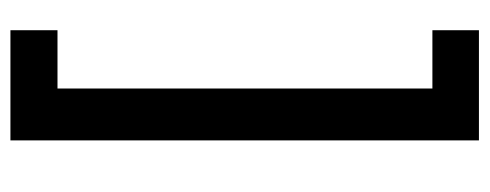

<svg xmlns="http://www.w3.org/2000/svg" viewBox="-298 -462 916 359"><g transform="rotate(90 159.5 -282.0)"><path d="M36 156H242V-720H36V-633H145V68H36Z"/></g></svg>

Font: Fixel Text Medium
Style: Regular
Weight: 500
Width: 4
Designer: AlfaBravo + MacPaw
Foundry: Kyrylo Tkachov, Marchela Mozhyna, Serhii Makarenko, Maria Weinstein, Zakhar Kryvoshyya
Version: Version 1.211